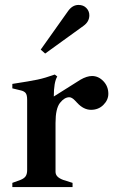

<svg xmlns="http://www.w3.org/2000/svg" viewBox="-20 -758 469 778"><path d="M419 -378Q419 -353 399 -333Q379 -313 349 -313Q319 -313 293 -341Q290 -344 284 -350.5Q278 -357 272 -360.5Q266 -364 261 -364Q241 -364 223 -341Q205 -318 205 -260V-62Q205 -51 212.5 -43Q220 -35 236 -29L274 -17V0H30V-17L63 -29Q78 -35 84 -44Q90 -53 90 -69V-354Q90 -374 83.5 -381.5Q77 -389 63 -392L30 -400V-418Q102 -429 132.5 -435.5Q163 -442 202 -456L212 -448Q198 -425 198 -367L306 -435Q332 -450 353 -450Q379 -450 399 -429Q419 -408 419 -378ZM145 -557 255 -712Q273 -738 298 -738Q318 -738 330 -725.5Q342 -713 342 -696Q342 -670 318 -653L163 -541Z"/></svg>

Font: Ibarra Real Nova
Style: Bold
Weight: 700
Designer: Jose Maria Ribagorda & Octavio Pardo
Foundry: Jose Maria Ribagorda
Version: Version 1.014